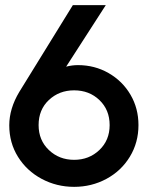

<svg xmlns="http://www.w3.org/2000/svg" viewBox="-20 -717 600 746"><path d="M237 -458Q260 -464 283 -464Q348 -464 402 -433Q456 -402 487 -349Q518 -296 518 -231Q518 -163 484.5 -108Q451 -53 393.5 -22Q336 9 268 9Q200 9 142 -22Q84 -53 50 -107.5Q16 -162 16 -230Q16 -295 55 -360L263 -697H391ZM130 -231Q130 -172 170 -134Q210 -96 268 -96Q326 -96 366 -134Q406 -172 406 -231Q406 -290 366.5 -328Q327 -366 268 -366Q210 -366 170 -328.5Q130 -291 130 -231Z"/></svg>

Font: Hanken Grotesk SemiBold
Style: Regular
Weight: 600
Designer: Alfredo Marco Pradil
Foundry: Hanken Design Co.
Version: Version 3.014